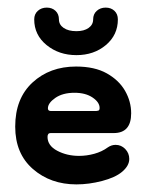

<svg xmlns="http://www.w3.org/2000/svg" viewBox="-20 -475 385 505"><path d="M181 10Q113 10 66.5 -30.5Q20 -71 20 -142Q20 -216 65.5 -258Q111 -300 180 -300Q229 -300 261 -282Q293 -264 309 -236Q325 -208 325 -177Q325 -125 279 -125H113Q105 -125 105 -115Q105 -92 130.5 -78.5Q156 -65 188 -65Q208 -65 228 -70.5Q248 -76 263 -87Q273 -94 284 -94Q299 -94 309.5 -83Q320 -72 320 -57Q320 -39 301 -23Q283 -8 248.5 1Q214 10 181 10ZM233 -183Q235 -183 238.5 -184Q242 -185 242 -191Q242 -206 223.5 -218.5Q205 -231 176 -231Q145 -231 125.5 -217.5Q106 -204 106 -190Q106 -183 114 -183ZM70 -424Q70 -438 79.5 -446.5Q89 -455 103 -455Q117 -455 126 -446.5Q135 -438 135 -424Q135 -410 147.5 -401.5Q160 -393 181 -393Q201 -393 213 -401.5Q225 -410 225 -424Q225 -438 234.5 -446.5Q244 -455 258 -455Q272 -455 281 -446.5Q290 -438 290 -424Q290 -383 258.5 -356.5Q227 -330 181 -330Q135 -330 102.5 -356.5Q70 -383 70 -424Z"/></svg>

Font: Dongle
Style: Bold
Weight: 700
Designer: Yanghee Ryu
Foundry: Yanghee Ryu
Version: Version 2.000